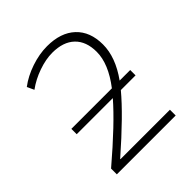

<svg xmlns="http://www.w3.org/2000/svg" viewBox="-200 -878 1015 1015"><g transform="rotate(-45 308.0 -370.0)"><path d="M93 -300V-340H396Q476 -444 476 -533Q476 -611 432 -653.5Q388 -696 306 -696Q258 -696 202 -676.5Q146 -657 101 -624L83 -663Q129 -698 191 -719Q253 -740 311 -740Q413 -740 470 -686.5Q527 -633 527 -537Q527 -442 454 -340H533V-300H423Q340 -200 163 -45V-43H533V0H93V-43Q276 -199 363 -300Z"/></g></svg>

Font: Mplus 1p Light
Style: Regular
Weight: 300
Version: Version 1.061